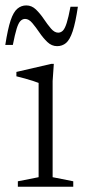

<svg xmlns="http://www.w3.org/2000/svg" viewBox="-32 -706 322 726"><path d="M171.5 -464.5 167 -399.5V-36L245 -20.5V0H35.5V-20.5L114 -36V-392.5Q108.5 -395 94.2 -399.5Q80 -404 62.8 -409Q45.5 -414 30 -417.5V-434L162 -464.5ZM262.5 -680.5Q253.5 -620 242.8 -587.8Q232 -555.5 217.8 -543.5Q203.5 -531.5 184 -531.5Q163.5 -531.5 147.2 -547Q131 -562.5 117.2 -582.8Q103.5 -603 90.2 -618.8Q77 -634.5 63 -634.5Q53 -634.5 45.2 -626.5Q37.5 -618.5 31 -597.5Q24.5 -576.5 16.5 -536H-12Q-2.5 -597 8.2 -629Q19 -661 33.8 -673.2Q48.5 -685.5 67.5 -685.5Q88 -685.5 104 -670Q120 -654.5 133.8 -634Q147.5 -613.5 160.8 -598Q174 -582.5 188 -582.5Q198 -582.5 205.8 -590.2Q213.5 -598 220.2 -619.2Q227 -640.5 234.5 -680.5Z"/></svg>

Font: Newsreader Light
Style: Regular
Weight: 300
Designer: Hugues Gentile
Foundry: Production Type
Version: Version 1.003